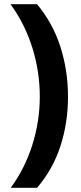

<svg xmlns="http://www.w3.org/2000/svg" viewBox="-20 -978 383 912"><path d="M303 -518Q303 -395 267 -284Q231 -173 156 -86H31Q98 -177 133.5 -289.5Q169 -402 169 -519Q169 -638 133.5 -751.5Q98 -865 30 -958H156Q231 -868 267 -755.5Q303 -643 303 -518Z"/></svg>

Font: Noto Sans Khmer UI SemiCondensed
Style: Bold
Weight: 700
Width: 4
Designer: Danh Hong and the Monotype Design Team
Foundry: Monotype Imaging Inc.
Version: Version 2.002; ttfautohint (v1.8.4.7-5d5b)